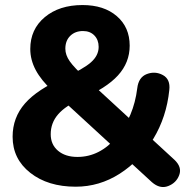

<svg xmlns="http://www.w3.org/2000/svg" viewBox="-20 -732 734 761"><path d="M280 8Q170 8 100 -47Q30 -102 30 -190Q30 -266 79 -322Q128 -378 234 -424Q310 -458 340.5 -485Q371 -512 371 -546Q371 -574 354 -591.5Q337 -609 309 -609Q278 -609 258.5 -590Q239 -571 239 -539Q239 -514 256.5 -489Q274 -464 321 -421L671 -99Q702 -70 690.5 -38.5Q679 -7 646.5 5.5Q614 18 582 -10L188 -372Q143 -414 121.5 -454.5Q100 -495 100 -538Q100 -616 157.5 -664Q215 -712 307 -712Q392 -712 443 -668Q494 -624 494 -551Q494 -484 447.5 -433Q401 -382 302 -340Q240 -313 210.5 -279Q181 -245 181 -200Q181 -159 210 -134.5Q239 -110 287 -110Q376 -110 443 -189.5Q510 -269 524 -382Q529 -426 562 -438.5Q595 -451 625.5 -434.5Q656 -418 651 -375Q640 -268 587.5 -181.5Q535 -95 454.5 -43.5Q374 8 280 8Z"/></svg>

Font: Nunito VF Beta Light
Style: Regular
Weight: 300
Designer: Vernon Adams
Foundry: newtypography
Version: Version 3.001